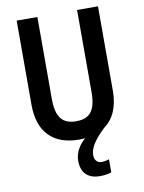

<svg xmlns="http://www.w3.org/2000/svg" viewBox="-101 -783 813 1086"><g transform="rotate(-10 305.5 -240.0)"><path d="M366 110C366 76 386 34 454 -31C510 -71 539 -139 539 -229V-714H419V-243C419 -137 384 -95 306 -95C231 -95 191 -133 191 -242V-714H72V-229C72 -75 154 10 304 10C316 10 327 9 338 8C304 37 277 80 277 128C277 193 312 234 384 234C408 234 432 231 450 224V149C441 152 424 157 407 157C383 157 366 140 366 110Z"/></g></svg>

Font: Noto Sans Gurmukhi UI Condensed SemiBold
Style: Regular
Weight: 600
Width: 3
Designer: Jelle Bosma - Monotype Design Team
Foundry: Monotype Imaging Inc.
Version: Version 2.004